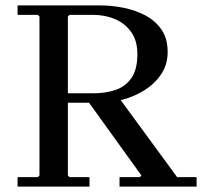

<svg xmlns="http://www.w3.org/2000/svg" viewBox="-20 -690 747 710"><path d="M422 0V-35H497L503 -41L300 -323H424L635 -35H707V0ZM350 -670Q394 -670 438 -661Q482 -652 518.5 -632.5Q555 -613 577.5 -580Q600 -547 600 -498Q600 -451 576 -415.5Q552 -380 514.5 -356.5Q477 -333 433.5 -321.5Q390 -310 350 -310H186L231 -355V-41L237 -35H311V0H45V-35H120L126 -41V-629L120 -635H45V-670ZM231 -300 186 -345H325Q371 -345 407.5 -357.5Q444 -370 466 -401.5Q488 -433 488 -490Q488 -539 465.5 -571Q443 -603 406 -619Q369 -635 325 -635H237L231 -629Z"/></svg>

Font: Brygada 1918 Medium
Style: Regular
Weight: 500
Designer: Mateusz Machalski | Borys Kosmynka | Przemek Hoffer
Foundry: NIEPODLEGLA 2018
Version: Version 3.006